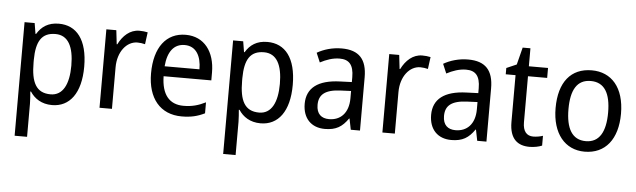

<svg xmlns="http://www.w3.org/2000/svg" viewBox="-53 -863 4332 1307"><g transform="rotate(5 2113.0 -209.5)"><path d="M312 -546C239 -546 194 -514 163 -463H159L147 -536H78V240H163V13C163 -11 160 -45 158 -69H163C192 -24 241 10 313 10C433 10 509 -88 509 -269C509 -454 433 -546 312 -546ZM295 -474C382 -474 421 -398 421 -269C421 -142 381 -62 297 -62C198 -62 163 -132 163 -268V-286C164 -413 201 -474 295 -474Z M862 -546C798 -546 750 -501 720 -441H716L705 -536H637V0H722V-284C722 -391 783 -465 856 -465C873 -465 893 -462 908 -458L919 -540C902 -544 881 -546 862 -546Z M1179 -546C1047 -546 966 -443 966 -264C966 -94 1052 10 1199 10C1262 10 1307 -1 1356 -25V-100C1306 -75 1262 -63 1205 -63C1108 -63 1055 -127 1053 -252H1379V-306C1379 -447 1306 -546 1179 -546ZM1178 -476C1257 -476 1292 -409 1292 -320H1054C1062 -421 1105 -476 1178 -476Z M1737 -546C1664 -546 1619 -514 1588 -463H1584L1572 -536H1503V240H1588V13C1588 -11 1585 -45 1583 -69H1588C1617 -24 1666 10 1738 10C1858 10 1934 -88 1934 -269C1934 -454 1858 -546 1737 -546ZM1720 -474C1807 -474 1846 -398 1846 -269C1846 -142 1806 -62 1722 -62C1623 -62 1588 -132 1588 -268V-286C1589 -413 1626 -474 1720 -474Z M2245 -546C2181 -546 2122 -528 2077 -502L2104 -438C2146 -460 2190 -476 2237 -476C2300 -476 2333 -443 2333 -357V-324L2253 -321C2101 -316 2026 -256 2026 -149C2026 -49 2085 10 2177 10C2254 10 2296 -17 2336 -75H2339L2354 0H2417V-364C2417 -486 2364 -546 2245 -546ZM2265 -260 2333 -263V-213C2333 -111 2277 -59 2200 -59C2148 -59 2114 -87 2114 -149C2114 -218 2154 -256 2265 -260Z M2795 -546C2731 -546 2683 -501 2653 -441H2649L2638 -536H2570V0H2655V-284C2655 -391 2716 -465 2789 -465C2806 -465 2826 -462 2841 -458L2852 -540C2835 -544 2814 -546 2795 -546Z M3109 -546C3045 -546 2986 -528 2941 -502L2968 -438C3010 -460 3054 -476 3101 -476C3164 -476 3197 -443 3197 -357V-324L3117 -321C2965 -316 2890 -256 2890 -149C2890 -49 2949 10 3041 10C3118 10 3160 -17 3200 -75H3203L3218 0H3281V-364C3281 -486 3228 -546 3109 -546ZM3129 -260 3197 -263V-213C3197 -111 3141 -59 3064 -59C3012 -59 2978 -87 2978 -149C2978 -218 3018 -256 3129 -260Z M3595 -62C3550 -62 3524 -92 3524 -153V-468H3655V-536H3524V-659H3471L3441 -541L3372 -511V-468H3439V-148C3439 -30 3497 10 3576 10C3607 10 3641 3 3661 -6V-73C3644 -67 3618 -62 3595 -62Z M4177 -269C4177 -448 4088 -546 3954 -546C3811 -546 3730 -446 3730 -269C3730 -95 3818 10 3952 10C4094 10 4177 -95 4177 -269ZM3818 -269C3818 -400 3859 -473 3953 -473C4047 -473 4089 -400 4089 -269C4089 -138 4047 -62 3954 -62C3860 -62 3818 -138 3818 -269Z"/></g></svg>

Font: Noto Sans Thai Looped SemiCondensed
Style: Regular
Weight: 400
Width: 4
Designer: Sasikarn Vongin, Ben Mitchell
Foundry: The Fontpad Ltd
Version: Version 1.001